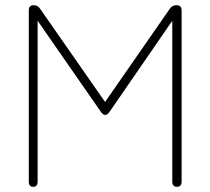

<svg xmlns="http://www.w3.org/2000/svg" viewBox="-20 -720 811 740"><path d="M108 0Q91 0 91 -20V-680Q91 -700 110 -700Q125 -700 134 -687L385 -327L635 -687Q644 -700 660 -700Q680 -700 680 -680V-20Q680 0 662 0Q644 0 644 -20V-640L403 -290Q394 -277 386 -277Q377 -277 368 -290L125 -640V-20Q125 0 108 0Z"/></svg>

Font: Zen Maru Gothic Light
Style: Regular
Weight: 300
Designer: Yoshimichi Ohira
Foundry: Positype
Version: Version 1.001